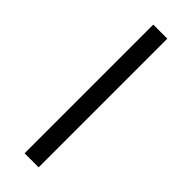

<svg xmlns="http://www.w3.org/2000/svg" viewBox="-240 -730 750 750"><g transform="rotate(45 134.5 -355.5)"><path d="M173.8 -710.9V0H96.2V-710.9Z"/></g></svg>

Font: Vazirmatn RD FD Light
Style: Regular
Weight: 300
Designer: Saber Rastikerdar
Foundry: Saber Rastikerdar
Version: Version 33.003